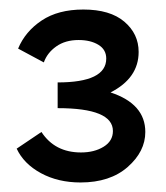

<svg xmlns="http://www.w3.org/2000/svg" viewBox="-20 -782 348 403"><path d="M212 -588Q285 -564 285 -505Q285 -464 248 -431.5Q211 -399 149 -399Q102 -399 66 -418.5Q30 -438 15 -470L67 -505Q95 -462 150 -462Q178 -462 197.5 -474Q217 -486 217 -507Q217 -555 101 -555V-609Q203 -609 203 -659Q203 -678 186.5 -688Q170 -698 145 -698Q117 -698 98 -684.5Q79 -671 72 -651L18 -680Q33 -716 67.5 -739Q102 -762 155 -762Q211 -762 241 -736.5Q271 -711 271 -673Q271 -618 212 -588Z"/></svg>

Font: EauTestText Semibold
Style: Regular
Weight: 600
Designer: Christian Thalmann (Catharsis Fonts)
Version: Version 0.001;PS 000.001;hotconv 1.0.88;makeotf.lib2.5.64775